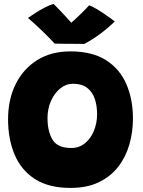

<svg xmlns="http://www.w3.org/2000/svg" viewBox="-20 -918 717 964"><path d="M334 25.5Q224 25.5 154.8 -19.5Q85.5 -64.5 53 -142.5Q20.5 -220.5 20.5 -319.5Q20.5 -418 58.2 -494.8Q96 -571.5 166 -615.8Q236 -660 334 -660Q442.5 -660 511.8 -616.2Q581 -572.5 614.2 -496.2Q647.5 -420 647.5 -322.5Q647.5 -255 629.5 -192.5Q611.5 -130 573.8 -81Q536 -32 476.5 -3.2Q417 25.5 334 25.5ZM337.5 -175Q378 -175 407.2 -199.2Q436.5 -223.5 452 -262.5Q467.5 -301.5 467.5 -345Q467.5 -386.5 456 -421.2Q444.5 -456 417.8 -476.8Q391 -497.5 346 -497.5Q311.5 -497.5 282.5 -474Q253.5 -450.5 236 -411.2Q218.5 -372 218.5 -325Q218.5 -259 243.5 -217Q268.5 -175 337.5 -175ZM428 -891.5Q443.5 -885.5 464 -873.5Q484.5 -861.5 504.2 -848Q524 -834.5 538.5 -823.8Q553 -813 556.5 -810Q500.5 -758 460 -731.5Q419.5 -705 403.5 -697.5Q391 -697.5 363 -697.8Q335 -698 304.5 -698.2Q274 -698.5 254.5 -699Q222 -734 189.8 -764.8Q157.5 -795.5 120.5 -828Q133.5 -837 155.8 -851.5Q178 -866 203 -879.2Q228 -892.5 249.5 -898Q280 -867.5 303.2 -842.2Q326.5 -817 338 -804Q350 -814 377.2 -840Q404.5 -866 428 -891.5Z"/></svg>

Font: Grandstander Black
Style: Regular
Weight: 900
Designer: Tyler Finck
Foundry: Etcetera Type Co
Version: Version 1.200; ttfautohint (v1.8.3)